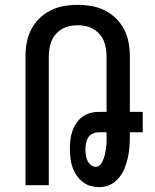

<svg xmlns="http://www.w3.org/2000/svg" viewBox="-20 -763 640 791"><path d="M390 8Q372 8 353.5 3Q335 -2 320 -14Q305 -26 294.5 -42Q284 -58 278 -76Q272 -94 270 -113Q268 -132 268 -151Q268 -169 270 -187Q272 -205 278 -222.5Q284 -240 294 -255Q304 -270 318.5 -281Q333 -292 350.5 -297Q368 -302 386 -302H419V-529Q419 -545 416.5 -562Q414 -579 407.5 -594.5Q401 -610 390 -622.5Q379 -635 364.5 -643.5Q350 -652 333.5 -655.5Q317 -659 300 -659Q283 -659 266.5 -655.5Q250 -652 235.5 -643.5Q221 -635 210 -622.5Q199 -610 192.5 -594.5Q186 -579 183.5 -562Q181 -545 181 -529V0H85V-529Q85 -558 90 -586.5Q95 -615 108 -640.5Q121 -666 141.5 -686.5Q162 -707 188 -720Q214 -733 242.5 -738Q271 -743 300 -743Q329 -743 357.5 -738Q386 -733 412 -720Q438 -707 458.5 -686.5Q479 -666 492 -640.5Q505 -615 510 -586.5Q515 -558 515 -529V-302H568V-218H515V-206Q515 -183 513.5 -160Q512 -137 507 -114.5Q502 -92 493.5 -70.5Q485 -49 470.5 -31Q456 -13 435 -2.5Q414 8 390 8ZM375 -76Q384 -76 391 -82.5Q398 -89 402 -97.5Q406 -106 409 -115Q412 -124 413.5 -133Q415 -142 416.5 -151Q418 -160 418.5 -169Q419 -178 419 -187.5Q419 -197 419 -206V-218H386Q374 -218 362 -212.5Q350 -207 343.5 -196.5Q337 -186 334.5 -173.5Q332 -161 332 -149Q332 -137 333.5 -125.5Q335 -114 339.5 -103Q344 -92 353.5 -84Q363 -76 375 -76Z"/></svg>

Font: Iosevka Medium Extended
Style: Regular
Weight: 500
Width: 7
Monospace: yes
Designer: Belleve Invis
Foundry: Belleve Invis
Version: Version 32.5.0; ttfautohint (v1.8.4)